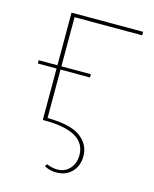

<svg xmlns="http://www.w3.org/2000/svg" viewBox="-102 -529 637 793"><g transform="rotate(15 217.0 -132.0)"><path d="M122 -444V-234H248V-220H122V-13Q222 -12 264 20Q306 52 306 101Q306 142 281 168.5Q256 195 214 195Q186 195 163 182L169 172Q194 182 215 182Q249 182 269 158.5Q289 135 289 102Q289 0 113 0H105V-220H25V-234H105V-459H411V-444Z"/></g></svg>

Font: Ysabeau SC Thin
Style: Regular
Weight: 200
Designer: Christian Thalmann (Catharsis Fonts)
Version: Version 0.003